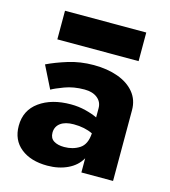

<svg xmlns="http://www.w3.org/2000/svg" viewBox="-103 -755 751 849"><g transform="rotate(15 272.0 -331.0)"><path d="M90 -541V-672H462V-541ZM117 -318 66 -420Q105 -439 159.5 -456Q214 -473 276 -473Q338 -473 386.5 -455.5Q435 -438 462.5 -404.5Q490 -371 490 -324V0H345V-65Q325 -29 284 -9.5Q243 10 191 10Q115 10 69.5 -26.5Q24 -63 24 -128Q24 -199 79.5 -239Q135 -279 223 -279Q258 -279 290 -271Q322 -263 345 -252V-294Q345 -323 323 -340.5Q301 -358 264 -358Q214 -358 174 -343Q134 -328 117 -318ZM176 -137Q176 -112 194 -100.5Q212 -89 242 -89Q282 -89 312 -108.5Q342 -128 345 -179Q308 -197 258 -197Q219 -197 197.5 -181Q176 -165 176 -137Z"/></g></svg>

Font: Jost*
Style: Bold
Weight: 700
Version: Version 3.7